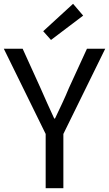

<svg xmlns="http://www.w3.org/2000/svg" viewBox="-21 -989 573 1009"><path d="M219 0H312V-285L532 -733H436L341 -526C319 -472 294 -421 268 -366H264C238 -421 216 -472 192 -526L98 -733H-1L219 -285ZM247 -779 416 -907 363 -969 206 -825Z"/></svg>

Font: Noto Sans Japanese Regular
Style: Regular
Weight: 400
Designer: Ryoko NISHIZUKA (kana & ideographs); Paul D. Hunt (Latin, Greek & Cyrillic); Wenlong ZHANG (bopomofo); Sandoll Communica
Foundry: Adobe Systems Incorporated
Version: Version 1.000;PS 1;hotconv 1.0.78;makeotf.lib2.5.61930